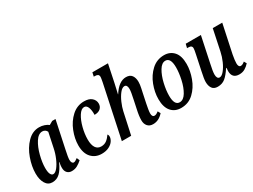

<svg xmlns="http://www.w3.org/2000/svg" viewBox="-54 -1356 2588 1962"><g transform="rotate(-30 1240.5 -375.0)"><path d="M38 -153Q38 -237 71 -329.5Q104 -422 165 -484Q226 -546 304 -546Q335 -546 365 -536Q395 -526 412 -511L454 -535H493L426 -218Q407 -131 407 -103Q407 -81 414.5 -69Q422 -57 434 -57Q444 -57 454.5 -63Q465 -69 481 -81L496 -47Q468 -22 439 -6Q410 10 373 10Q340 10 320 -11Q300 -32 300 -70Q300 -93 303.5 -111.5Q307 -130 308 -134H304Q272 -62 234.5 -26Q197 10 144 10Q93 10 65.5 -35.5Q38 -81 38 -153ZM328 -288 364 -459Q357 -475 343 -484Q329 -493 312 -493Q265 -493 228.5 -436Q192 -379 171.5 -298Q151 -217 151 -154Q151 -105 162.5 -81.5Q174 -58 193 -58Q217 -58 244 -91.5Q271 -125 294 -178.5Q317 -232 328 -288Z M560 -184Q560 -263 593.5 -348Q627 -433 689.5 -489.5Q752 -546 834 -546Q893 -546 924 -518.5Q955 -491 955 -451Q955 -417 931 -394.5Q907 -372 860 -372Q862 -425 848.5 -460Q835 -495 806 -495Q772 -495 741 -446.5Q710 -398 691.5 -326Q673 -254 673 -189Q673 -125 695 -91.5Q717 -58 759 -58Q797 -58 824 -78.5Q851 -99 873 -132Q877 -129 880 -121Q883 -113 883 -104Q883 -79 865.5 -52.5Q848 -26 812.5 -8Q777 10 727 10Q653 10 606.5 -40Q560 -90 560 -184Z M1246 -84Q1246 -135 1263 -210L1282 -300Q1302 -390 1302 -422Q1302 -474 1270 -474Q1243 -474 1214.5 -438Q1186 -402 1164 -351Q1142 -300 1133 -258L1077 0H967L1098 -619Q1107 -666 1107 -677Q1107 -698 1095.5 -706Q1084 -714 1061 -714H1048L1058 -760H1242L1199 -553L1172 -434H1174Q1245 -546 1329 -546Q1376 -546 1397 -516.5Q1418 -487 1418 -440Q1418 -409 1409 -368.5Q1400 -328 1399 -322L1375 -208Q1369 -178 1364 -148.5Q1359 -119 1359 -100Q1359 -80 1366 -69Q1373 -58 1386 -58Q1398 -58 1409.5 -63.5Q1421 -69 1436 -81L1453 -50Q1401 10 1332 10Q1291 10 1268.5 -16Q1246 -42 1246 -84Z M1505 -184Q1505 -265 1537 -349Q1569 -433 1631 -489.5Q1693 -546 1778 -546Q1848 -546 1891.5 -498Q1935 -450 1935 -353Q1935 -274 1904 -189.5Q1873 -105 1812 -47.5Q1751 10 1664 10Q1591 10 1548 -39.5Q1505 -89 1505 -184ZM1824 -376Q1824 -490 1762 -490Q1719 -490 1686 -435Q1653 -380 1635 -302Q1617 -224 1617 -160Q1617 -48 1679 -48Q1724 -48 1757 -103Q1790 -158 1807 -236Q1824 -314 1824 -376Z M2265 -78Q2265 -90 2268 -114H2263Q2221 -50 2184.5 -20.5Q2148 9 2096 9Q2051 9 2031 -20Q2011 -49 2011 -95Q2011 -131 2029 -212L2066 -388Q2077 -438 2077 -456Q2077 -474 2066 -482Q2055 -490 2031 -490H2019L2030 -536H2209L2146 -237Q2127 -153 2127 -115Q2127 -92 2135 -78Q2143 -64 2160 -64Q2184 -64 2212 -97.5Q2240 -131 2263 -183Q2286 -235 2297 -288L2349 -536H2461L2390 -201Q2378 -137 2378 -102Q2378 -81 2385 -69.5Q2392 -58 2404 -58Q2416 -58 2427.5 -63.5Q2439 -69 2453 -81L2470 -51Q2446 -24 2417 -7Q2388 10 2350 10Q2265 10 2265 -78Z"/></g></svg>

Font: Noto Serif CondSemiBold
Style: Italic
Weight: 600
Width: 3
Italic angle: -12°
Designer: Monotype Design Team
Foundry: Monotype Imaging Inc.
Version: Version 1.001